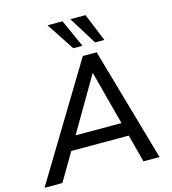

<svg xmlns="http://www.w3.org/2000/svg" viewBox="-161 -1045 1030 1153"><g transform="rotate(-15 354.0 -469.0)"><path d="M-28 0 399 -705H485L687 0H587L536 -194L571 -172H151L196 -192L83 0ZM429 -590 223 -238 200 -256H549L524 -237L431 -590ZM491 -765 384 -938H478L549 -765ZM356 -765 242 -938H335L413 -765Z"/></g></svg>

Font: Nunito Sans 12pt ExtraLight 12pt SemiBold
Style: Italic
Weight: 600
Italic angle: -9°
Version: Version 3.101;gftools[0.9.27]